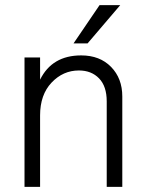

<svg xmlns="http://www.w3.org/2000/svg" viewBox="-20 -732 569 752"><path d="M459 0H398V-335Q398 -394 368 -425Q338 -456 289 -456Q227 -456 182 -408.5Q137 -361 137 -280V0H76V-507H137V-420Q184 -515 298 -515Q371 -515 415 -470Q459 -425 459 -354ZM323 -562H268L370 -712H451Z"/></svg>

Font: Hind Guntur Light
Style: Regular
Weight: 300
Designer: Manushi Parikh, Hitesh Malaviya
Foundry: Indian Type Foundry
Version: Version 1.002;PS 1.0;hotconv 1.0.86;makeotf.lib2.5.63406; tt